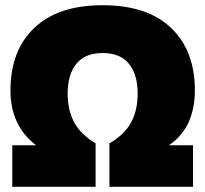

<svg xmlns="http://www.w3.org/2000/svg" viewBox="-20 -715 786 735"><path d="M27 0V-159H118Q20 -234 20 -369Q20 -521 111 -608Q202 -695 373 -695Q544 -695 635 -608Q726 -521 726 -369Q726 -302 703 -249Q680 -196 627 -159H719V0H399V-166Q458 -201 482.5 -247.5Q507 -294 507 -356Q507 -430 473.5 -471Q440 -512 373 -512Q306 -512 272.5 -471Q239 -430 239 -356Q239 -294 263.5 -247.5Q288 -201 346 -166V0Z"/></svg>

Font: Kanit ExtraBold
Style: Regular
Weight: 800
Designer: Katatrad Team
Foundry: CadsonDemak
Version: Version 2.000; ttfautohint (v1.8.3)